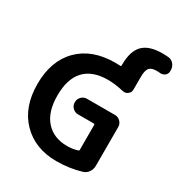

<svg xmlns="http://www.w3.org/2000/svg" viewBox="-218 -1122 1182 1260"><g transform="rotate(30 373.5 -491.5)"><path d="M445.3 -762.7Q452.1 -761.7 452.1 -769.5V-774.4Q452.1 -877 498 -924.3Q543.9 -971.7 645.5 -971.7Q668 -971.7 690.4 -969.7Q714.8 -967.8 731 -948.2Q747.1 -928.7 747.1 -903.3V-894.5Q747.1 -874 730.5 -861.3Q715.8 -851.6 699.2 -851.6Q695.3 -851.6 691.4 -852.5Q680.7 -853.5 670.9 -853.5Q629.9 -853.5 614.3 -835Q598.6 -816.4 598.6 -764.6V-669.9Q598.6 -648.4 581.1 -635.7Q569.3 -626 554.7 -626Q548.8 -626 543 -627Q476.6 -642.6 422.9 -642.6Q305.7 -642.6 245.6 -578.6Q185.5 -514.6 185.5 -387.7Q185.5 -263.7 244.6 -197.8Q303.7 -131.8 405.3 -131.8Q446.3 -131.8 484.4 -143.6Q491.2 -145.5 491.2 -152.3V-339.8Q491.2 -347.7 484.4 -347.7H364.3Q340.8 -347.7 323.7 -364.7Q306.6 -381.8 306.6 -405.3V-408.2Q306.6 -431.6 323.7 -448.7Q340.8 -465.8 364.3 -465.8H577.1Q600.6 -465.8 617.7 -448.7Q634.8 -431.6 634.8 -408.2V-113.3Q634.8 -86.9 619.6 -65.4Q604.5 -43.9 580.1 -37.1Q492.2 -10.7 394.5 -10.7Q232.4 -10.7 133.3 -112.3Q34.2 -213.9 34.2 -387.7Q34.2 -563.5 133.8 -663.6Q233.4 -763.7 408.2 -763.7Q422.9 -763.7 445.3 -762.7Z"/></g></svg>

Font: Gen Jyuu Gothic Bold
Style: Bold
Weight: 700
Designer: [Source Han Sans]
Ryoko NISHIZUKA  (kana & ideographs); Paul D. Hunt (Latin, Greek & Cyrillic); Wenlong ZHANG  (bopomofo
Version: Version 1.002.20150607